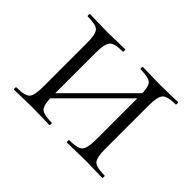

<svg xmlns="http://www.w3.org/2000/svg" viewBox="-90 -538 691 691"><g transform="rotate(45 255.5 -193.0)"><path d="M126 -51 113 -64 385 -336 398 -323ZM98 -81V-305Q98 -349 86.5 -361.5Q75 -374 33 -374Q30 -374 30 -380Q30 -386 33 -386Q51 -386 74.5 -385Q98 -384 123 -384Q146 -384 169.5 -385Q193 -386 211 -386Q213 -386 213 -380Q213 -374 211 -374Q168 -374 156.5 -360Q145 -346 145 -303V-81Q145 -38 156.5 -25Q168 -12 211 -12Q213 -12 213 -6Q213 0 211 0Q192 0 169 -1Q146 -2 123 -2Q98 -2 74.5 -1Q51 0 32 0Q29 0 29 -6Q29 -12 32 -12Q75 -12 86.5 -25Q98 -38 98 -81ZM367 -81V-305Q367 -349 355.5 -361.5Q344 -374 302 -374Q299 -374 299 -380Q299 -386 302 -386Q320 -386 343.5 -385Q367 -384 392 -384Q415 -384 438.5 -385Q462 -386 480 -386Q482 -386 482 -380Q482 -374 480 -374Q437 -374 425.5 -360Q414 -346 414 -303V-81Q414 -38 425.5 -25Q437 -12 480 -12Q482 -12 482 -6Q482 0 480 0Q461 0 438 -1Q415 -2 392 -2Q367 -2 343 -1Q319 0 301 0Q298 0 298 -6Q298 -12 301 -12Q343 -12 355 -25Q367 -38 367 -81Z"/></g></svg>

Font: Cormorant Light
Style: Regular
Weight: 300
Designer: Christian Thalmann (Catharsis Fonts)
Foundry: Catharsis Fonts
Version: Version 4.000